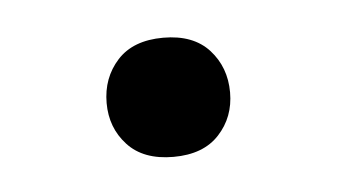

<svg xmlns="http://www.w3.org/2000/svg" viewBox="-26 -136 316 174"><g transform="rotate(-5 132.0 -49.0)"><path d="M70.3 -47.9Q70.3 -70.8 84.7 -86.7Q99.1 -102.5 126.5 -102.5Q153.8 -102.5 168.2 -86.7Q182.6 -70.8 182.6 -47.9Q182.6 -25.4 168.2 -9.8Q153.8 5.9 126.5 5.9Q99.1 5.9 84.7 -9.8Q70.3 -25.4 70.3 -47.9Z"/></g></svg>

Font: Roboto21382017
Style: Regular
Weight: 400
Designer: Christian Robertson
Foundry: Google
Version: Version 2.138; 2017